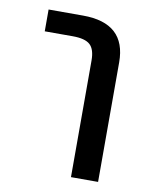

<svg xmlns="http://www.w3.org/2000/svg" viewBox="-66 -575 493 627"><g transform="rotate(10 180.5 -261.0)"><path d="M44.9 -452.1V-524.4H159.2Q301.8 -524.4 301.8 -394.5V2H211.9V-384.8Q211.9 -421.9 195.3 -437Q178.7 -452.1 137.7 -452.1Z"/></g></svg>

Font: Gen Shin Gothic Regular
Style: Regular
Weight: 400
Designer: [Source Han Sans]
Ryoko NISHIZUKA  (kana & ideographs); Paul D. Hunt (Latin, Greek & Cyrillic); Wenlong ZHANG  (bopomofo
Version: Version 1.002.20150607